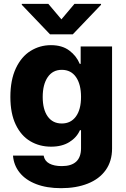

<svg xmlns="http://www.w3.org/2000/svg" viewBox="-20 -773 658 1003"><path d="M47.9 40H208Q212.9 67.9 237.8 81.3Q262.7 94.7 302.7 94.7Q403.3 94.7 403.3 1V-92.8H397.5Q380.9 -54.7 342.3 -30.8Q303.7 -6.8 247.1 -6.8Q186.5 -6.8 138.4 -35.2Q90.3 -63.5 62.3 -121.8Q34.2 -180.2 34.2 -266.6Q34.2 -355.5 63 -416.5Q91.8 -477.5 140.1 -507.3Q188.5 -537.1 246.1 -537.1Q304.7 -537.1 342 -509Q379.4 -481 396.5 -439.5H401.4V-530.3H565.4V2.9Q565.4 68.8 532.2 115.5Q499 162.1 438.7 186Q378.4 210 298.8 210Q224.1 210 168.9 188.7Q113.8 167.5 82.8 128.9Q51.8 90.3 47.9 40ZM403.3 -266.6Q403.3 -332.5 377 -370.4Q350.6 -408.2 302.7 -408.2Q255.4 -408.2 229.2 -369.9Q203.1 -331.5 203.1 -266.6Q203.1 -201.2 229.2 -164.6Q255.4 -127.9 302.7 -127.9Q350.1 -127.9 376.7 -164.6Q403.3 -201.2 403.3 -266.6ZM300.8 -671.9 369.1 -752.9H507.8V-748L360.4 -593.8H241.2L93.8 -748V-752.9H232.4Z"/></svg>

Font: Pretendard GOV ExtraBold
Style: Regular
Weight: 800
Designer: Base glyphs from Inter by Rasmus Andersson; Hangeul glyphs from Noto Sans CJK(Source Han Sans) by Jang Soo-young and Kan
Foundry: Kil Hyung-jin
Version: Version 1.309